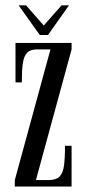

<svg xmlns="http://www.w3.org/2000/svg" viewBox="-20 -680 318 700"><path d="M34 0V-23.5L164 -500H115Q91 -500 79 -487.8Q67 -475.5 63.2 -449Q59.5 -422.5 59.5 -379.5H36.5V-523.5H241V-500L111 -23.5H157Q183.5 -23.5 196.2 -35.2Q209 -47 213 -74.2Q217 -101.5 217 -148.5H241V0ZM125 -552.5 48 -660.5H75L139.5 -587L204.5 -660.5H231.5L155 -552.5Z"/></svg>

Font: Imbue 48pt
Style: Regular
Weight: 400
Designer: Tyler Finck
Foundry: Etcetera Type Company
Version: Version 1.102